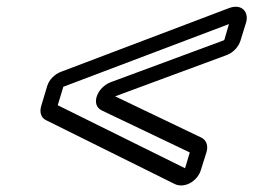

<svg xmlns="http://www.w3.org/2000/svg" viewBox="-20 -627 768 582"><path d="M316 -378C275 -363 253 -309 289 -292L555 -165V-164L541 -117L155 -308L172 -364L674 -554L660 -506L659 -505ZM329 -335 667 -460C686 -467 703 -484 709 -504L726 -559C735 -589 714 -618 673 -602L164 -409C146 -402 129 -386 123 -366L105 -306C99 -286 105 -270 119 -263L510 -69C540 -55 579 -78 589 -112L606 -166C612 -186 605 -203 590 -210Z"/></svg>

Font: DIN Rundschrift
Style: MittelKontKu
Weight: 400
Version: Version 1.027